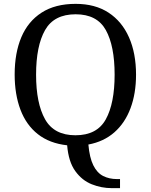

<svg xmlns="http://www.w3.org/2000/svg" viewBox="-20 -745 782 995"><path d="M559 230Q506 230 455.5 210Q405 190 370 141.5Q335 93 328 8Q237 -2 176.5 -49.5Q116 -97 86 -176.5Q56 -256 56 -359Q56 -470 90.5 -552Q125 -634 195.5 -679.5Q266 -725 372 -725Q473 -725 542.5 -679.5Q612 -634 648.5 -551.5Q685 -469 685 -358Q685 -261 656.5 -184.5Q628 -108 573 -59.5Q518 -11 438 4Q444 72 463.5 111.5Q483 151 514.5 167Q546 183 586 183H602V230ZM371 -44Q483 -44 528.5 -127Q574 -210 574 -358Q574 -507 528.5 -589Q483 -671 372 -671Q260 -671 213.5 -589Q167 -507 167 -358Q167 -210 213.5 -127Q260 -44 371 -44Z"/></svg>

Font: Noto Serif Dives Akuru
Style: Regular
Weight: 400
Designer: Fernando Caro
Foundry: Fernando Caro
Version: Version 2.000; ttfautohint (v1.8.4.7-5d5b)